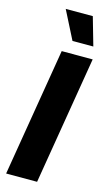

<svg xmlns="http://www.w3.org/2000/svg" viewBox="-143 -1005 592 1053"><g transform="rotate(15 153.0 -478.5)"><path d="M172.9 -796.5H291.2L245.4 -956.7H91.6ZM306.1 -727.3H130.3L9.6 0H185.4Z"/></g></svg>

Font: TID UI Extra Bold
Style: Italic
Weight: 800
Italic angle: -9.39999°
Designer: The TID Project Authors
Foundry: Bakken & Bæck
Version: Version 1.001;hotconv 1.0.109;makeotfexe 2.5.65596